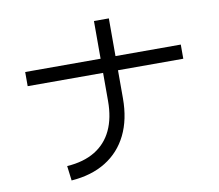

<svg xmlns="http://www.w3.org/2000/svg" viewBox="-87 -888 1174 1028"><g transform="rotate(-10 500.0 -374.0)"><path d="M923 -579V-502H77V-579ZM221 36 211 -44Q302 -50 363.5 -87.5Q425 -125 456 -191Q487 -257 487 -349V-784H568V-349Q568 -235 527 -151.5Q486 -68 408.5 -20Q331 28 221 36Z"/></g></svg>

Font: Murecho Thin
Style: Regular
Weight: 400
Version: Version 1.010